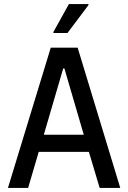

<svg xmlns="http://www.w3.org/2000/svg" viewBox="-20 -922 629 942"><path d="M19 0 229 -688H361L570 0H469L416 -177H170L118 0ZM195 -261H391L296 -586H290ZM242 -760V-765L318 -902H414V-897L311 -760Z"/></svg>

Font: Saira SemiCondensed Medium
Style: Regular
Weight: 500
Width: 4
Designer: Hector Gatti with collaboration of the Omnibus-Type team
Foundry: Omnibus-Type
Version: Version 1.101